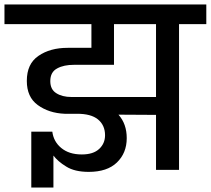

<svg xmlns="http://www.w3.org/2000/svg" viewBox="-44 -760 943 859"><path d="M879 -740C879 -740 -24 -740 -24 -740C-24 -740 -24 -652 -24 -652C-24 -652 365 -652 365 -652C365 -652 365 -546 365 -546C365 -546 259 -546 259 -546C259 -546 259 -546 259 -546C206 -546 163 -534 128 -510C93 -486 76 -449 76 -398C76 -398 76 -398 76 -398C76 -350 92 -314 125 -290C158 -266 198 -253 245 -251C245 -251 301 -251 301 -251C301 -251 301 -251 301 -251C342 -251 373 -243 394 -226C415 -209 426 -185 426 -155C426 -155 426 -155 426 -155C426 -130 417 -110 400 -94C382 -77 356 -69 322 -69C322 -69 322 -69 322 -69C283 -69 253 -79 230 -98C207 -117 194 -141 190 -171C190 -171 96 -171 96 -171C96 -171 96 79 96 79C96 79 195 79 195 79C195 79 195 -64 195 -64C195 -64 195 -64 195 -64C208 -47 227 -30 252 -15C277 1 311 9 353 9C353 9 353 9 353 9C408 9 450 -5 479 -33C508 -61 523 -97 523 -142C523 -142 523 -142 523 -142C523 -184 511 -219 486 -247C486 -247 654 -246 654 -246C654 -246 654 0 654 0C654 0 757 0 757 0C757 0 757 -652 757 -652C757 -652 879 -652 879 -652C879 -652 879 -740 879 -740ZM320 -326C320 -326 276 -326 276 -326C276 -326 276 -326 276 -326C248 -326 225 -332 208 -343C190 -354 181 -372 181 -397C181 -397 181 -397 181 -397C181 -424 191 -443 212 -454C232 -465 257 -470 287 -470C287 -470 466 -470 466 -470C466 -470 466 -652 466 -652C466 -652 654 -652 654 -652C654 -652 654 -326 654 -326C654 -326 320 -326 320 -326Z"/></svg>

Font: Girnar Poppins
Style: Medium
Weight: 500
Designer: Ninad Kale (Devanagari), Jonny Pinhorn (Latin)
Foundry: Indian Type Foundry
Version: ""